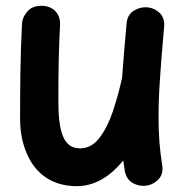

<svg xmlns="http://www.w3.org/2000/svg" viewBox="-20 -573 629 657"><path d="M541.5 -479C543.5 -500 538.6 -516.6 526.9 -528.3C514.6 -539.6 501 -546.4 485.4 -547.9C468.8 -549.3 453.1 -545.9 438 -536.6C422.9 -527.3 414.6 -512.2 413.1 -491.2C406.7 -420.4 401.4 -360.4 397.9 -308.1L397.5 -305.7C388.7 -265.1 377.9 -227.1 365.7 -190.4C353 -153.8 337.9 -123.5 319.8 -100.6C301.8 -77.1 279.8 -65.4 253.9 -65.4C197.8 -65.4 179.7 -119.6 179.7 -228.5C179.7 -347.7 181.6 -411.1 185.5 -489.7C187 -523.4 164.1 -553.2 121.6 -553.2C101.1 -553.2 85 -546.9 73.7 -533.7C62 -520.5 55.7 -505.9 55.2 -489.7C49.3 -379.9 48.8 -269.5 48.8 -165.5C48.8 -123 56.2 -84.5 70.8 -49.8C99.6 20 157.2 64 242.7 64C306.6 64 359.4 28.3 401.9 -23.9C403.3 -12.7 404.8 -1.5 406.7 9.8C410.2 31.7 420.4 46.4 437 54.7C453.6 63 470.2 64.9 487.3 61C502 57.6 514.6 49.8 524.9 37.6C535.2 25.4 538.1 9.8 534.7 -10.3C526.4 -62.5 522.5 -111.3 522.5 -173.3C522.5 -210 523.9 -252.9 527.3 -301.8C530.3 -350.1 535.2 -409.2 541.5 -479Z"/></svg>

Font: Mikhak
Style: Bold
Weight: 700
Designer: Amin Abedi
Version: Version 3.2